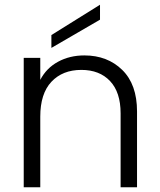

<svg xmlns="http://www.w3.org/2000/svg" viewBox="-20 -790 673 810"><path d="M401.9 -770V-707L196.8 -587.9V-642.1ZM80.1 0V-545.9H149.9V-453.1Q175.8 -502.9 224.9 -529.5Q273.9 -556.2 335.9 -556.2Q433.1 -556.2 495.6 -495.1Q558.1 -434.1 558.1 -319.8V0H488.8V-312Q488.8 -400.9 444.3 -448Q399.9 -495.1 323.2 -495.1Q244.1 -495.1 197 -445.1Q149.9 -395 149.9 -297.9V0Z"/></svg>

Font: PoppinsZ Light
Style: Regular
Weight: 300
Designer: Ninad Kale (Devanagari), Jonny Pinhorn (Latin)
Foundry: Indian Type Foundry
Version: Version 3.002;FEAKit 1.0